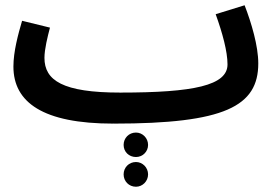

<svg xmlns="http://www.w3.org/2000/svg" viewBox="-20 -449 1052 730"><path d="M411 21 412 20V21C835 21 962 -45 962 -208C962 -274 936 -362 910 -429L800 -395C826 -323 845 -253 845 -204C845 -124 716 -97 438 -97V-96L437 -97C219 -97 149 -143 149 -229C149 -262 161 -310 170 -344L64 -370C49 -319 31 -253 31 -196C31 -60 143 21 411 21ZM497 148C522 148 543 128 543 102C543 76 522 55 497 55C470 55 450 76 450 102C450 128 470 148 497 148ZM497 261C522 261 543 240 543 214C543 188 522 167 497 167C470 167 450 188 450 214C450 240 470 261 497 261Z"/></svg>

Font: Noto Sans Arabic UI SmBd
Style: Regular
Weight: 600
Designer: Monotype Design Team, Nadine Chahine and Nizar Qandah
Foundry: Monotype Imaging Inc.
Version: Version 2.010